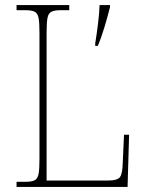

<svg xmlns="http://www.w3.org/2000/svg" viewBox="-20 -734 574 754"><path d="M45 0V-20H79Q104 -20 116 -26Q128 -32 131.5 -51Q135 -70 135 -108V-606Q135 -645 131.5 -663.5Q128 -682 116 -688Q104 -694 79 -694H45V-714H252V-694H219Q194 -694 182 -688Q170 -682 166.5 -663.5Q163 -645 163 -606V-25H403Q442 -25 451.5 -39Q461 -53 462 -94L467 -205H487L481 0ZM354 -564Q360 -601 365 -641.5Q370 -682 371 -714H412V-706Q404 -674 391 -630Q378 -586 364 -554H354Z"/></svg>

Font: Noto Serif Lao SemiCondensed Thin
Style: Regular
Weight: 100
Width: 4
Designer: Monotype Design Team
Foundry: Monotype Imaging Inc.
Version: Version 2.003; ttfautohint (v1.8.4.7-5d5b)